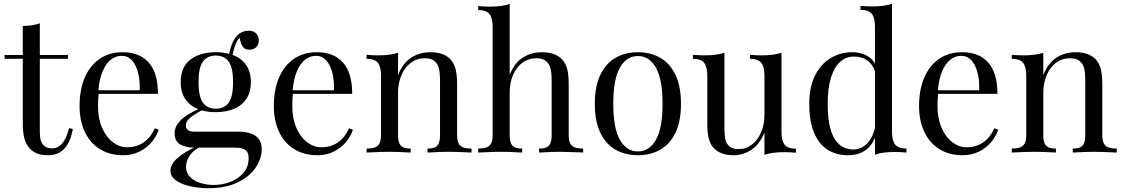

<svg xmlns="http://www.w3.org/2000/svg" viewBox="-20 -804 5922 1012"><path d="M337.9 -514.2V-494.1H189.9V-106.9Q189.9 -61.5 206.1 -41.7Q222.2 -22 253.9 -22Q285.2 -22 307.1 -46.9Q329.1 -71.8 344.2 -128.9L363.8 -124Q339.4 14.2 233.9 14.2Q200.2 14.2 178.2 6.1Q156.2 -2 139.2 -19Q117.7 -41 108.9 -73Q100.1 -105 100.1 -159.2V-494.1H3.9V-514.2H100.1V-667Q156.2 -668.5 189.9 -681.2V-514.2Z M629.4 14.2Q558.1 14.2 506.1 -18.3Q454.1 -50.8 426.8 -109.6Q399.4 -168.5 399.4 -245.1Q399.4 -332 427.2 -396Q455.1 -460 506.1 -494.4Q557.1 -528.8 625.5 -528.8Q715.3 -528.8 763.9 -474.4Q812.5 -419.9 812.5 -309.1H500Q496.6 -282.2 496.6 -245.1Q496.6 -179.2 518.3 -129.9Q540 -80.6 575.2 -54.2Q610.4 -27.8 649.4 -27.8Q750 -27.8 796.4 -127.9L816.4 -120.1Q804.7 -85 779.1 -54.4Q753.4 -23.9 715.1 -4.9Q676.8 14.2 629.4 14.2ZM498.5 -328.1H716.3Q718.3 -377.9 708 -419.4Q697.8 -460.9 675.8 -485.4Q653.8 -509.8 621.6 -509.8Q590.8 -509.8 564.9 -490Q539.1 -470.2 521.5 -429.4Q503.9 -388.7 498.5 -328.1Z M1359.4 -17.1Q1359.4 30.8 1328.4 78.1Q1297.4 125.5 1234.1 156.7Q1170.9 188 1079.6 188Q1027.3 188 981.2 177.5Q935.1 167 906.7 146.2Q878.4 125.5 878.4 96.2Q878.4 62 914.3 30.3Q950.2 -1.5 1003.9 -25.9H1000.5Q962.4 -25.9 931.4 -42Q900.4 -58.1 900.4 -102.1Q900.4 -136.2 929 -167Q957.5 -197.8 1025.4 -228.5Q981.4 -245.6 957 -281.2Q932.6 -316.9 932.6 -371.1Q932.6 -450.2 983.2 -489.5Q1033.7 -528.8 1117.2 -528.8Q1155.8 -528.8 1188 -520Q1198.2 -575.7 1223.1 -608.9Q1250 -642.1 1291.5 -642.1Q1316.4 -642.1 1330.3 -627.4Q1344.2 -612.8 1344.2 -589.8Q1344.2 -569.3 1330.6 -555.7Q1316.9 -542 1296.4 -542Q1271 -542 1259.8 -557.4Q1248.5 -572.8 1243.2 -605Q1228.5 -591.8 1216.3 -556.2Q1208.5 -529.8 1206.1 -514.6Q1251.5 -498 1276.9 -461.9Q1302.2 -425.8 1302.2 -371.1Q1302.2 -317.9 1278.3 -282.5Q1254.4 -247.1 1212.9 -230Q1171.4 -212.9 1117.2 -212.9Q1075.7 -212.9 1043.5 -222.2Q1002.9 -200.7 981.2 -182.4Q959.5 -164.1 959.5 -143.1Q959.5 -126.5 970.7 -118.2Q981.9 -109.9 1007.3 -109.9H1242.2Q1294.4 -109.9 1326.9 -87.9Q1359.4 -65.9 1359.4 -17.1ZM1026.4 -371.1Q1026.4 -294.9 1049.6 -262.9Q1072.8 -231 1117.2 -231Q1162.1 -231 1185.3 -262.7Q1208.5 -294.4 1208.5 -371.1Q1208.5 -447.8 1185.3 -479.5Q1162.1 -511.2 1117.2 -511.2Q1072.8 -511.2 1049.6 -479.2Q1026.4 -447.3 1026.4 -371.1ZM1290.5 29.8Q1290.5 10.3 1283.9 -1.7Q1277.3 -13.7 1260.7 -19.8Q1244.1 -25.9 1214.4 -25.9H1028.3Q996.6 -9.8 978.5 18.3Q960.4 46.4 960.4 75.2Q960.4 107.4 981.9 128.9Q1003.4 150.4 1037.1 160.6Q1070.8 170.9 1106.4 170.9Q1150.9 170.9 1193.4 155Q1235.8 139.2 1263.2 107.2Q1290.5 75.2 1290.5 29.8Z M1653.3 14.2Q1582 14.2 1530 -18.3Q1478 -50.8 1450.7 -109.6Q1423.3 -168.5 1423.3 -245.1Q1423.3 -332 1451.2 -396Q1479 -460 1530 -494.4Q1581.1 -528.8 1649.4 -528.8Q1739.3 -528.8 1787.8 -474.4Q1836.4 -419.9 1836.4 -309.1H1523.9Q1520.5 -282.2 1520.5 -245.1Q1520.5 -179.2 1542.2 -129.9Q1564 -80.6 1599.1 -54.2Q1634.3 -27.8 1673.3 -27.8Q1773.9 -27.8 1820.3 -127.9L1840.3 -120.1Q1828.6 -85 1803 -54.4Q1777.3 -23.9 1739 -4.9Q1700.7 14.2 1653.3 14.2ZM1522.5 -328.1H1740.2Q1742.2 -377.9 1731.9 -419.4Q1721.7 -460.9 1699.7 -485.4Q1677.7 -509.8 1645.5 -509.8Q1614.7 -509.8 1588.9 -490Q1563 -470.2 1545.4 -429.4Q1527.8 -388.7 1522.5 -328.1Z M2354.5 -491.2Q2373 -470.7 2381.1 -440.7Q2389.2 -410.6 2389.2 -359.9V-92.8Q2389.2 -64.9 2396.7 -49.3Q2404.3 -33.7 2420.7 -27.3Q2437 -21 2465.3 -21V0L2450.7 -0.5Q2388.2 -3.9 2345.2 -3.9Q2304.2 -3.9 2247.1 -0.5L2233.4 0V-21Q2258.3 -21 2272.2 -27.3Q2286.1 -33.7 2292.7 -49.3Q2299.3 -64.9 2299.3 -92.8V-381.8Q2299.3 -418 2293.7 -442.4Q2288.1 -466.8 2270.3 -481.9Q2252.4 -497.1 2218.3 -497.1Q2177.2 -497.1 2145.3 -473.1Q2113.3 -449.2 2095.7 -407.5Q2078.1 -365.7 2078.1 -314.9V-92.8Q2078.1 -64.9 2084.7 -49.3Q2091.3 -33.7 2105.5 -27.3Q2119.6 -21 2144.5 -21V0L2130.9 -0.5Q2075.2 -3.9 2032.2 -3.9Q1989.3 -3.9 1926.8 -0.5L1912.1 0V-21Q1940.4 -21 1956.8 -27.3Q1973.1 -33.7 1980.7 -49.3Q1988.3 -64.9 1988.3 -92.8V-405.8Q1988.3 -452.1 1971.4 -473.1Q1954.6 -494.1 1912.1 -494.1V-515.1Q1943.4 -512.2 1974.1 -512.2Q2037.6 -512.2 2078.1 -525.9V-408.2Q2103 -471.7 2147.7 -500.2Q2192.4 -528.8 2248.5 -528.8Q2318.4 -528.8 2354.5 -491.2Z M2836.4 -528.8Q2906.2 -528.8 2942.4 -491.2Q2961.4 -470.7 2969.5 -440.7Q2977.5 -410.6 2977.5 -359.9V-92.8Q2977.5 -64.9 2985.1 -49.3Q2992.7 -33.7 3009 -27.3Q3025.4 -21 3053.7 -21V0Q3050.3 0 3037.6 -1Q2957 -3.9 2933.6 -3.9Q2890.6 -3.9 2835 -0.5L2821.3 0V-21Q2846.2 -21 2860.4 -27.3Q2874.5 -33.7 2881.1 -49.3Q2887.7 -64.9 2887.7 -92.8V-381.8Q2887.7 -418 2881.8 -442.4Q2876 -466.8 2858.2 -481.9Q2840.3 -497.1 2806.6 -497.1Q2766.1 -497.1 2734.1 -473.9Q2702.1 -450.7 2684.3 -409.4Q2666.5 -368.2 2666.5 -315.9V-92.8Q2666.5 -64.9 2673.1 -49.3Q2679.7 -33.7 2693.6 -27.3Q2707.5 -21 2732.4 -21V0L2718.8 -0.5Q2661.6 -3.9 2620.6 -3.9Q2577.6 -3.9 2515.1 -0.5L2500.5 0V-21Q2528.8 -21 2545.2 -27.3Q2561.5 -33.7 2569.1 -49.3Q2576.7 -64.9 2576.7 -92.8V-663.1Q2576.7 -709.5 2559.8 -730.2Q2543 -751 2500.5 -751V-772Q2532.2 -769 2562.5 -769Q2627 -769 2666.5 -783.2V-409.2Q2691.4 -472.7 2736.1 -500.7Q2780.8 -528.8 2836.4 -528.8Z M3569.3 -256.8Q3569.3 -164.1 3539.8 -103.5Q3510.3 -43 3459.2 -14.4Q3408.2 14.2 3342.3 14.2Q3276.4 14.2 3225.3 -14.4Q3174.3 -43 3144.8 -103.5Q3115.2 -164.1 3115.2 -256.8Q3115.2 -349.6 3144.8 -410.4Q3174.3 -471.2 3225.3 -500Q3276.4 -528.8 3342.3 -528.8Q3408.2 -528.8 3459.2 -500Q3510.3 -471.2 3539.8 -410.4Q3569.3 -349.6 3569.3 -256.8ZM3212.4 -256.8Q3212.4 -128.4 3247.3 -67.1Q3282.2 -5.9 3342.3 -5.9Q3402.3 -5.9 3437.3 -67.1Q3472.2 -128.4 3472.2 -256.8Q3472.2 -385.7 3437.3 -447.3Q3402.3 -508.8 3342.3 -508.8Q3282.2 -508.8 3247.3 -447.3Q3212.4 -385.7 3212.4 -256.8Z M4175.3 -20V1Q4144 -2 4113.3 -2Q4048.8 -2 4009.3 12.2V-106Q3984.9 -44.4 3941.2 -15.1Q3897.5 14.2 3845.2 14.2Q3777.8 14.2 3741.2 -23.9Q3723.1 -43.5 3715.6 -74.7Q3708 -106 3708 -154.8V-405.8Q3708 -452.1 3691.4 -473.1Q3674.8 -494.1 3632.3 -494.1V-515.1Q3663.6 -512.2 3694.3 -512.2Q3757.3 -512.2 3798.3 -525.9V-132.8Q3798.3 -94.7 3802.7 -71.3Q3807.1 -47.9 3823.7 -33Q3840.3 -18.1 3874 -18.1Q3912.6 -18.1 3943.4 -42Q3974.1 -65.9 3991.7 -107.4Q4009.3 -148.9 4009.3 -199.2V-405.8Q4009.3 -452.1 3992.4 -473.1Q3975.6 -494.1 3933.1 -494.1V-515.1Q3964.4 -512.2 3995.1 -512.2Q4058.6 -512.2 4099.1 -525.9V-107.9Q4099.1 -61.5 4116 -40.8Q4132.8 -20 4175.3 -20Z M4757.8 -21V0Q4726.1 -2.9 4695.8 -2.9Q4631.3 -2.9 4591.8 11.2V-77.6Q4573.2 -32.7 4537.4 -9.3Q4501.5 14.2 4449.7 14.2Q4386.2 14.2 4340.3 -16.1Q4294.4 -46.4 4269.8 -106.9Q4245.1 -167.5 4245.6 -256.8Q4245.1 -344.2 4275.9 -405.8Q4306.6 -467.3 4358.2 -498Q4409.7 -528.8 4471.7 -528.8Q4509.8 -528.8 4541.5 -514.4Q4573.2 -500 4591.8 -469.7V-664.1Q4591.8 -710.4 4575 -731.2Q4558.1 -752 4515.6 -752V-772.9Q4547.4 -770 4577.6 -770Q4642.1 -770 4681.6 -784.2V-108.9Q4681.6 -62.5 4698.5 -41.7Q4715.3 -21 4757.8 -21ZM4591.8 -131.3V-428.7Q4564 -505.9 4480 -505.9Q4439.5 -505.9 4408.4 -478.3Q4377.4 -450.7 4359.9 -394.8Q4342.3 -338.9 4342.8 -256.8Q4342.3 -136.7 4376.7 -76.4Q4411.1 -16.1 4478.5 -16.1Q4503.9 -16.1 4527.1 -29.3Q4550.3 -42.5 4567.1 -68.6Q4584 -94.7 4591.8 -131.3Z M5054.2 14.2Q4982.9 14.2 4930.9 -18.3Q4878.9 -50.8 4851.6 -109.6Q4824.2 -168.5 4824.2 -245.1Q4824.2 -332 4852.1 -396Q4879.9 -460 4930.9 -494.4Q4981.9 -528.8 5050.3 -528.8Q5140.1 -528.8 5188.7 -474.4Q5237.3 -419.9 5237.3 -309.1H4924.8Q4921.4 -282.2 4921.4 -245.1Q4921.4 -179.2 4943.1 -129.9Q4964.8 -80.6 5000 -54.2Q5035.2 -27.8 5074.2 -27.8Q5174.8 -27.8 5221.2 -127.9L5241.2 -120.1Q5229.5 -85 5203.9 -54.4Q5178.2 -23.9 5139.9 -4.9Q5101.6 14.2 5054.2 14.2ZM4923.3 -328.1H5141.1Q5143.1 -377.9 5132.8 -419.4Q5122.6 -460.9 5100.6 -485.4Q5078.6 -509.8 5046.4 -509.8Q5015.6 -509.8 4989.7 -490Q4963.9 -470.2 4946.3 -429.4Q4928.7 -388.7 4923.3 -328.1Z M5755.4 -491.2Q5773.9 -470.7 5782 -440.7Q5790 -410.6 5790 -359.9V-92.8Q5790 -64.9 5797.6 -49.3Q5805.2 -33.7 5821.5 -27.3Q5837.9 -21 5866.2 -21V0L5851.6 -0.5Q5789.1 -3.9 5746.1 -3.9Q5705.1 -3.9 5647.9 -0.5L5634.3 0V-21Q5659.2 -21 5673.1 -27.3Q5687 -33.7 5693.6 -49.3Q5700.2 -64.9 5700.2 -92.8V-381.8Q5700.2 -418 5694.6 -442.4Q5689 -466.8 5671.1 -481.9Q5653.3 -497.1 5619.1 -497.1Q5578.1 -497.1 5546.1 -473.1Q5514.2 -449.2 5496.6 -407.5Q5479 -365.7 5479 -314.9V-92.8Q5479 -64.9 5485.6 -49.3Q5492.2 -33.7 5506.3 -27.3Q5520.5 -21 5545.4 -21V0L5531.7 -0.5Q5476.1 -3.9 5433.1 -3.9Q5390.1 -3.9 5327.6 -0.5L5313 0V-21Q5341.3 -21 5357.7 -27.3Q5374 -33.7 5381.6 -49.3Q5389.2 -64.9 5389.2 -92.8V-405.8Q5389.2 -452.1 5372.3 -473.1Q5355.5 -494.1 5313 -494.1V-515.1Q5344.2 -512.2 5375 -512.2Q5438.5 -512.2 5479 -525.9V-408.2Q5503.9 -471.7 5548.6 -500.2Q5593.3 -528.8 5649.4 -528.8Q5719.2 -528.8 5755.4 -491.2Z"/></svg>

Font: TypoPRO Playfair Display
Style: Regular
Weight: 400
Designer: Claus Eggers Sørensen
Foundry: Claus Eggers Sørensen
Version: Version 1.004;PS 001.004;hotconv 1.0.70;makeotf.lib2.5.58329